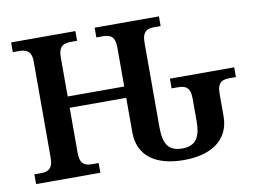

<svg xmlns="http://www.w3.org/2000/svg" viewBox="-78 -828 1268 953"><g transform="rotate(-10 556.5 -352.0)"><path d="M777 10C915 10 1007 -51 1007 -171V-285C1007 -343 1035 -351 1070 -351H1101V-400H777V-351H808C843 -351 871 -343 871 -283V-172C871 -91 849 -48 777 -48C706 -48 684 -91 684 -172V-598C684 -657 712 -665 746 -665H777V-714H453V-665H484C519 -665 547 -657 547 -598V-401H262V-598C262 -657 290 -665 325 -665H356V-714H32V-665H63C96 -665 126 -657 126 -602V-116C126 -57 97 -49 63 -49H32V0H356V-49H325C290 -49 262 -57 262 -116V-344H547V-171C547 -49 636 10 777 10Z"/></g></svg>

Font: Noto Serif Semi
Style: Regular
Weight: 600
Designer: Monotype Design Team
Foundry: Monotype Imaging Inc.
Version: Version 1.002